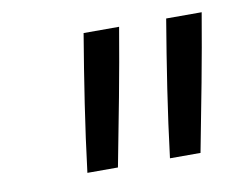

<svg xmlns="http://www.w3.org/2000/svg" viewBox="-48 -836 596 458"><g transform="rotate(-10 250.0 -607.0)"><path d="M130 -442Q140 -524 152.5 -606.5Q165 -689 179 -772H265Q251 -689 235.5 -606.5Q220 -524 204 -442ZM330 -442Q340 -524 352.5 -606.5Q365 -689 379 -772H465Q451 -689 435.5 -606.5Q420 -524 404 -442Z"/></g></svg>

Font: Iosevka Fixed
Style: Italic
Weight: 400
Italic angle: -9°
Monospace: yes
Designer: Belleve Invis
Foundry: Belleve Invis
Version: Version 33.2.4